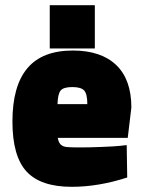

<svg xmlns="http://www.w3.org/2000/svg" viewBox="-20 -708 553 741"><path d="M28 0ZM28 -239Q28 -376 85.5 -444.5Q143 -513 261 -513Q370 -513 428.5 -457Q487 -401 487 -293L473 -176H203Q206 -158 214.5 -150Q223 -142 238 -140.5Q253 -139 289 -139Q325 -139 374.5 -141Q424 -143 442 -145L469 -148L471 -23Q360 13 257 13Q137 13 82.5 -46Q28 -105 28 -239ZM317 -306Q317 -345 305 -358.5Q293 -372 259 -372Q225 -372 214 -358.5Q203 -345 202 -306ZM172 -688H346V-521H172Z"/></svg>

Font: Cairo Black
Style: Regular
Weight: 900
Designer: Mohamed Gaber, the designers of Titillium
Foundry: Kief Type Foundry
Version: Version 2.009; ttfautohint (v1.5.33-1714) -l 8 -r 50 -G 200 